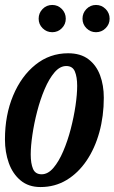

<svg xmlns="http://www.w3.org/2000/svg" viewBox="-22 -745 462 775"><path d="M-2 -182Q-2 -280.5 31 -359.2Q64 -438 121.5 -484Q179 -530 253 -530Q303.5 -530 335.2 -505.8Q367 -481.5 382 -441Q397 -400.5 397 -350.5Q397 -276.5 379 -211.2Q361 -146 327.2 -96.2Q293.5 -46.5 246.5 -18.2Q199.5 10 141.5 10Q93 10 61 -16.8Q29 -43.5 13.5 -87.2Q-2 -131 -2 -182ZM102 -121.5Q102 -85.5 111.2 -63.5Q120.5 -41.5 146 -41.5Q171.5 -41.5 193.5 -67.2Q215.5 -93 233.2 -134.5Q251 -176 263.5 -224.2Q276 -272.5 282.8 -318.5Q289.5 -364.5 289.5 -398.5Q289.5 -434.5 280.2 -456.5Q271 -478.5 245.5 -478.5Q220 -478.5 198 -452.8Q176 -427 158.2 -385.2Q140.5 -343.5 128 -295.2Q115.5 -247 108.8 -201Q102 -155 102 -121.5ZM365.5 -615Q343 -615 327 -631Q311 -647 311 -669.5Q311 -692.5 327 -708.8Q343 -725 365.5 -725Q388 -725 404.2 -708.8Q420.5 -692.5 420.5 -669.5Q420.5 -647 404.2 -631Q388 -615 365.5 -615ZM189 -615Q166 -615 150 -631Q134 -647 134 -669.5Q134 -692.5 150 -708.8Q166 -725 189 -725Q211.5 -725 227.5 -708.8Q243.5 -692.5 243.5 -669.5Q243.5 -647 227.5 -631Q211.5 -615 189 -615Z"/></svg>

Font: Besley* Condensed Medium
Style: Italic
Weight: 500
Width: 3
Italic angle: -13°
Designer: Owen Earl
Foundry: indestructible type*
Version: Version 3.000; ttfautohint (v1.8.3)